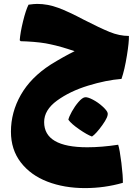

<svg xmlns="http://www.w3.org/2000/svg" viewBox="-20 -513 716 983"><path d="M602 -109Q524 -103 431 -74.5Q338 -46 272 2Q206 50 206 112Q206 241 427 241Q500 241 585 228Q593 252 601.5 321Q610 390 609 423Q515 450 415 450Q309 450 223 417Q137 384 86.5 318.5Q36 253 36 161Q36 62 86.5 -27Q137 -116 239 -182Q307 -224 362 -251Q288 -276 239 -286Q193 -297 115 -301L86 -302L81 -307Q84 -347 98 -404Q112 -461 126 -489Q155 -493 170 -493Q224 -493 278 -473Q332 -453 409 -412Q491 -370 541 -349.5Q591 -329 640 -329Q641 -298 630 -230Q618 -155 602 -109ZM531 65Q536 83 504 127.5Q472 172 451 186Q426 177 385.5 149Q345 121 330 100Q333 85 348 58Q363 31 382 9Q401 -13 415 -15Q428 -17 455 -3Q482 11 505 32Q528 53 531 65Z"/></svg>

Font: Lalezar
Style: Regular
Weight: 400
Designer: Borna Izadpanah
Foundry: Borna Izadpanah
Version: Version 1.003;November 28, 2018;FontCreator 11.5.0.2421 64-b